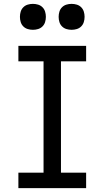

<svg xmlns="http://www.w3.org/2000/svg" viewBox="-20 -972 540 992"><path d="M75 0V-80H205V-655H75V-735H425V-655H295V-80H425V0ZM350 -818Q336 -818 323 -822Q310 -826 300.5 -835.5Q291 -845 287 -858Q283 -871 283 -885Q283 -899 287 -912Q291 -925 300.5 -934.5Q310 -944 323 -948Q336 -952 350 -952Q364 -952 377 -948Q390 -944 399.5 -934.5Q409 -925 413 -912Q417 -899 417 -885Q417 -871 413 -858Q409 -845 399.5 -835.5Q390 -826 377 -822Q364 -818 350 -818ZM150 -818Q136 -818 123 -822Q110 -826 100.5 -835.5Q91 -845 87 -858Q83 -871 83 -885Q83 -899 87 -912Q91 -925 100.5 -934.5Q110 -944 123 -948Q136 -952 150 -952Q164 -952 177 -948Q190 -944 199.5 -934.5Q209 -925 213 -912Q217 -899 217 -885Q217 -871 213 -858Q209 -845 199.5 -835.5Q190 -826 177 -822Q164 -818 150 -818Z"/></svg>

Font: Iosevka SS10 Medium
Style: Regular
Weight: 500
Monospace: yes
Designer: Belleve Invis
Foundry: Belleve Invis
Version: Version 28.0.6; ttfautohint (v1.8.4)